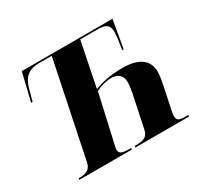

<svg xmlns="http://www.w3.org/2000/svg" viewBox="-147 -915 1178 1115"><g transform="rotate(-30 442.5 -357.0)"><path d="M88 0H439L441 -10H429C383 -10 362 -16 362 -43C362 -48 363 -54 364 -60L439 -393C458 -403 503 -420 544 -420C586 -420 615 -398 615 -352C615 -333 611 -306 606 -280L560 -61C551 -17 518 -10 475 -10H465L463 0H823L825 -10H812C771 -10 748 -11 748 -47C748 -56 750 -65 752 -76L784 -229C790 -257 796 -290 796 -318C796 -389 746 -438 629 -438C543 -438 486 -422 440 -406L500 -704H614C666 -704 694 -694 694 -643C694 -621 691 -595 680 -528H690L722 -714H114L69 -528H79L101 -608C120 -677 159 -704 224 -704H309L177 -65C168 -19 133 -10 96 -10H89Z"/></g></svg>

Font: Noto Serif Display SemiCondensed Black
Style: Italic
Weight: 900
Width: 4
Italic angle: -12°
Designer: Monotype Design Team
Foundry: Monotype Imaging Inc.
Version: Version 2.009